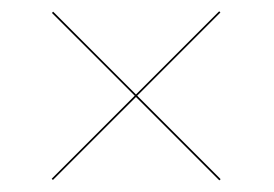

<svg xmlns="http://www.w3.org/2000/svg" viewBox="-20 -551 473 332"><path d="M359.3 -239.1 215.1 -383.3 71.5 -239.8 69.4 -241.9 213 -385.5 69.8 -528.6 71.9 -530.8 215.1 -387.6 359 -531.5 361.1 -529.4 217.2 -385.5 361.5 -241.2Z"/></svg>

Font: Bodoni* 72pt
Style: Italic
Weight: 400
Italic angle: -13°
Version: Version 2.3